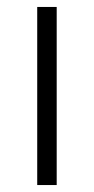

<svg xmlns="http://www.w3.org/2000/svg" viewBox="-20 -532 270 552"><path d="M87 0V-512H143V0Z"/></svg>

Font: Bricolage Grotesque 96pt ExtraBold ExtraLight
Style: Regular
Weight: 250
Version: Version 1.001;gftools[0.9.33.dev8+g029e19f]